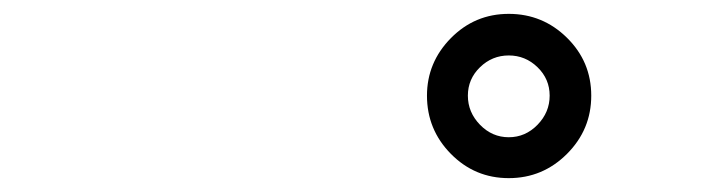

<svg xmlns="http://www.w3.org/2000/svg" viewBox="-20 -775 1040 277"><path d="M596 -637Q596 -685 630.5 -720Q665 -755 714 -755Q763 -755 798 -720.5Q833 -686 833 -637Q833 -588 798 -553Q763 -518 714 -518Q665 -518 630.5 -553Q596 -588 596 -637ZM655 -637Q655 -613 672.5 -595Q690 -577 714 -577Q738 -577 755.5 -595Q773 -613 773 -637Q773 -661 755.5 -678Q738 -695 714 -695Q690 -695 672.5 -678Q655 -661 655 -637Z"/></svg>

Font: Source Han Sans CN Bold
Style: Bold
Weight: 700
Designer: Ryoko NISHIZUKA 西塚涼子 (kana & ideographs); Paul D. Hunt (Latin, Greek & Cyrillic); Wenlong ZHANG 张文龙 (bopomofo); Sandoll 
Foundry: Adobe Systems Incorporated
Version: Version 1.00;May 30, 2023;FontCreator 11.5.0.2422 32-bit